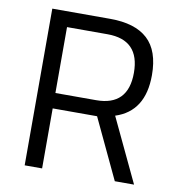

<svg xmlns="http://www.w3.org/2000/svg" viewBox="-79 -763 773 835"><g transform="rotate(10 308.0 -346.0)"><path d="M162 -265V0H85V-692H341Q451 -692 506.5 -641Q562 -590 562 -482Q562 -322 435 -281L568 0H483L358 -265ZM342 -333Q483 -333 483 -478.5Q483 -624 341 -624H162V-333Z"/></g></svg>

Font: Titillium Web
Style: Regular
Weight: 400
Version: Version 1.002;PS 57.000;hotconv 1.0.70;makeotf.lib2.5.55311